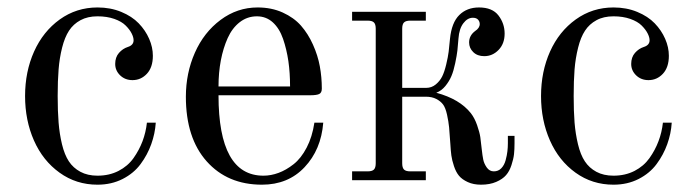

<svg xmlns="http://www.w3.org/2000/svg" viewBox="-20 -488 1873 520"><path d="M244.1 -467.8Q279.3 -467.8 308.3 -455.8Q337.4 -443.8 355.7 -424.8Q374 -405.8 384 -382.8Q394 -359.9 394 -336.9Q394 -305.7 377.9 -288.3Q361.8 -271 338.9 -271Q318.8 -271 305.4 -283.9Q292 -296.9 292 -314.9Q292 -333 302.2 -344.7Q312.5 -356.4 326.2 -360.8Q341.8 -365.7 341.8 -378.9Q341.8 -387.2 336.4 -397.7Q331.1 -408.2 320.3 -418.9Q309.6 -429.7 289.6 -436.8Q269.5 -443.8 244.1 -443.8Q217.3 -443.8 198 -433.3Q178.7 -422.9 167 -405Q155.3 -387.2 148.2 -358.9Q141.1 -330.6 138.7 -300Q136.2 -269.5 136.2 -228Q136.2 -186.5 138.7 -156Q141.1 -125.5 147.9 -97.2Q154.8 -68.8 166.5 -51Q178.2 -33.2 197.8 -22.7Q217.3 -12.2 244.1 -12.2Q275.9 -12.2 301 -25.1Q326.2 -38.1 341.6 -59.8Q356.9 -81.5 366 -105.5Q375 -129.4 377.9 -155.8H401.9Q399.9 -126 389.6 -97.4Q379.4 -68.8 360.8 -43.7Q342.3 -18.6 312 -3.2Q281.7 12.2 244.1 12.2Q186.5 12.2 141.4 -20.3Q96.2 -52.7 72 -107.4Q47.9 -162.1 47.9 -228Q47.9 -293.9 72.3 -348.4Q96.7 -402.8 141.8 -435.3Q187 -467.8 244.1 -467.8Z M675.8 -443.8Q649.9 -443.8 629.4 -428Q608.9 -412.1 596.7 -385Q584.5 -357.9 578.1 -324.5Q571.8 -291 571.8 -253.9H765.6Q765.6 -290.5 761 -322.5Q756.3 -354.5 746.6 -382.8Q736.8 -411.1 718.8 -427.5Q700.7 -443.8 675.8 -443.8ZM677.7 -467.8Q715.3 -467.8 745.6 -454.1Q775.9 -440.4 795.2 -418.5Q814.5 -396.5 827.6 -367.2Q840.8 -337.9 846.2 -308.3Q851.6 -278.8 851.6 -248Q851.6 -236.8 844.5 -233.4Q837.4 -230 820.3 -230H571.8Q571.8 -12.2 693.4 -12.2Q713.9 -12.2 734.4 -19.8Q754.9 -27.3 775.1 -43.2Q795.4 -59.1 810.5 -88.1Q825.7 -117.2 831.5 -155.8H855.5Q849.6 -82.5 804.9 -35.2Q760.3 12.2 689.5 12.2Q596.2 12.2 539.8 -51Q483.4 -114.3 483.4 -226.1Q483.4 -290 507.8 -345.2Q532.2 -400.4 577.4 -434.1Q622.6 -467.8 677.7 -467.8Z M1373.5 -120.1V-100.1Q1373.5 -83.5 1372.1 -70.3Q1370.6 -57.1 1365.2 -40.8Q1359.9 -24.4 1350.6 -13.7Q1341.3 -2.9 1324 4.6Q1306.6 12.2 1282.7 12.2Q1262.2 12.2 1246.8 5.1Q1231.4 -2 1223.1 -12Q1214.8 -22 1209.5 -38.1Q1204.1 -54.2 1202.4 -67.1Q1200.7 -80.1 1199.7 -98.1Q1197.8 -127.9 1196.3 -143.3Q1194.8 -158.7 1190.7 -177.5Q1186.5 -196.3 1179.9 -205.1Q1173.3 -213.9 1161.6 -220Q1149.9 -226.1 1133.3 -226.1H1069.3V-45.9Q1069.3 -33.7 1074.2 -28.8Q1079.1 -23.9 1091.3 -23.9H1133.3V0H933.6V-23.9H975.6Q987.8 -23.9 992.7 -28.8Q997.6 -33.7 997.6 -45.9V-410.2Q997.6 -422.4 992.7 -427.2Q987.8 -432.1 975.6 -432.1H933.6V-456.1H1133.3V-432.1H1091.3Q1079.1 -432.1 1074.2 -427.2Q1069.3 -422.4 1069.3 -410.2V-250H1134.3Q1148.9 -250 1160.2 -259.3Q1171.4 -268.6 1177.5 -280.8Q1183.6 -293 1188.5 -313.5Q1193.4 -334 1195.1 -347.9Q1196.8 -361.8 1198.7 -382.8Q1203.1 -426.8 1223.9 -447.3Q1244.6 -467.8 1277.3 -467.8Q1313.5 -467.8 1330.1 -446Q1346.7 -424.3 1346.7 -397Q1346.7 -369.6 1330.3 -352.8Q1314 -335.9 1291.5 -335.9Q1272.9 -335.9 1261.7 -346.9Q1250.5 -357.9 1250.5 -373Q1250.5 -391.6 1266.6 -403.8Q1279.3 -412.1 1279.3 -422.9Q1279.3 -429.7 1274.7 -434.8Q1270 -439.9 1260.7 -439.9Q1246.1 -439.9 1234.9 -425Q1223.6 -410.2 1221.7 -383.8Q1220.2 -364.3 1218.8 -351.3Q1217.3 -338.4 1212.9 -317.1Q1208.5 -295.9 1202.6 -282Q1196.8 -268.1 1186.3 -255.1Q1175.8 -242.2 1161.6 -236.8Q1225.1 -219.7 1255.4 -181.2Q1265.6 -168 1272.2 -148.9Q1278.8 -129.9 1280.8 -116.9Q1282.7 -104 1284.7 -84Q1286.6 -66.4 1288.8 -55.7Q1291 -44.9 1298.3 -34.4Q1305.7 -23.9 1317.4 -23.9Q1329.6 -23.9 1337.6 -32.2Q1345.7 -40.5 1349.4 -54Q1353 -67.4 1354.2 -78.1Q1355.5 -88.9 1355.5 -100.1V-120.1Z M1641.6 -467.8Q1676.8 -467.8 1705.8 -455.8Q1734.9 -443.8 1753.2 -424.8Q1771.5 -405.8 1781.5 -382.8Q1791.5 -359.9 1791.5 -336.9Q1791.5 -305.7 1775.4 -288.3Q1759.3 -271 1736.3 -271Q1716.3 -271 1702.9 -283.9Q1689.5 -296.9 1689.5 -314.9Q1689.5 -333 1699.7 -344.7Q1710 -356.4 1723.6 -360.8Q1739.3 -365.7 1739.3 -378.9Q1739.3 -387.2 1733.9 -397.7Q1728.5 -408.2 1717.8 -418.9Q1707 -429.7 1687 -436.8Q1667 -443.8 1641.6 -443.8Q1614.7 -443.8 1595.5 -433.3Q1576.2 -422.9 1564.5 -405Q1552.7 -387.2 1545.7 -358.9Q1538.6 -330.6 1536.1 -300Q1533.7 -269.5 1533.7 -228Q1533.7 -186.5 1536.1 -156Q1538.6 -125.5 1545.4 -97.2Q1552.2 -68.8 1564 -51Q1575.7 -33.2 1595.2 -22.7Q1614.7 -12.2 1641.6 -12.2Q1673.3 -12.2 1698.5 -25.1Q1723.6 -38.1 1739 -59.8Q1754.4 -81.5 1763.4 -105.5Q1772.5 -129.4 1775.4 -155.8H1799.3Q1797.4 -126 1787.1 -97.4Q1776.9 -68.8 1758.3 -43.7Q1739.7 -18.6 1709.5 -3.2Q1679.2 12.2 1641.6 12.2Q1584 12.2 1538.8 -20.3Q1493.7 -52.7 1469.5 -107.4Q1445.3 -162.1 1445.3 -228Q1445.3 -293.9 1469.7 -348.4Q1494.1 -402.8 1539.3 -435.3Q1584.5 -467.8 1641.6 -467.8Z"/></svg>

Font: Flanker Steampunk
Style: Regular
Weight: 400
Designer: Alexey Kryukov, Leonardo Di Lena
Foundry: Alexey Kryukov, Leonardo Di Lena
Version: 1.210